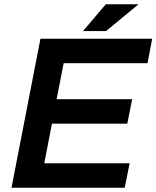

<svg xmlns="http://www.w3.org/2000/svg" viewBox="-20 -882 735 902"><path d="M34 0 170 -700H695L673 -585H279L246 -416H601L578 -301H224L188 -115H589L566 0ZM370 -736 477 -862H631L478 -736Z"/></svg>

Font: REM Medium
Style: Italic
Weight: 500
Italic angle: -11°
Designer: Octavio Pardo
Foundry: Ashler Design
Version: Version 1.005;gftools[0.9.28]